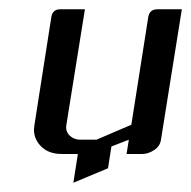

<svg xmlns="http://www.w3.org/2000/svg" viewBox="-20 -332 412 414"><path d="M53.2 -52.7Q53.2 -55.2 54.2 -62L90.8 -295.9Q93.8 -312 109.9 -312H163.1L123 -62Q121.1 -48.8 129.9 -40Q139.2 -30.8 152.8 -30.8H188L263.2 -63L299.8 -295.9Q302.7 -312 319.8 -312H372.1L327.1 -30.8Q325.2 -17.1 313 -8.8Q299.8 0 287.1 0H252.9L257.8 -30.8L220.2 -16.1L212.9 30.8L138.2 62L147.9 0H112.8Q83.5 0 66.9 -18.1Q53.2 -33.2 53.2 -52.7Z"/></svg>

Font: Hhenum
Style: Italic
Weight: 400
Designer: T. Christopher White
Version: Version 1.0